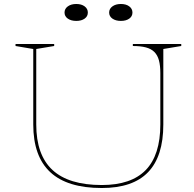

<svg xmlns="http://www.w3.org/2000/svg" viewBox="-20 -929 972 964"><path d="M491 15Q318 15 232.5 -64.5Q147 -144 147 -304V-683L58 -698V-708H252V-698L162 -683V-304Q162 -151 243.5 -75.5Q325 0 491 0Q639 0 712 -75.5Q785 -151 785 -304V-562Q785 -600 778 -626Q771 -652 755 -668Q739 -684 712.5 -691Q686 -698 647 -698V-708H890V-698L800 -683V-304Q800 -144 723.5 -64.5Q647 15 491 15ZM587 -909Q613 -909 629 -897Q645 -885 645 -866Q645 -847 629 -835.5Q613 -824 587 -824Q561 -824 544.5 -835.5Q528 -847 528 -866Q528 -885 544.5 -897Q561 -909 587 -909ZM363 -909Q389 -909 405 -897Q421 -885 421 -866Q421 -847 405 -835.5Q389 -824 363 -824Q337 -824 320.5 -835.5Q304 -847 304 -866Q304 -885 320.5 -897Q337 -909 363 -909Z"/></svg>

Font: Kalnia SemiExpanded Thin
Style: Regular
Weight: 250
Width: 6
Designer: Frida Medrano
Foundry: Frida Medrano
Version: Version 1.105